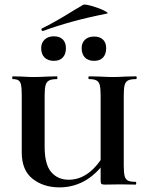

<svg xmlns="http://www.w3.org/2000/svg" viewBox="-20 -798 639 830"><path d="M365 -456Q362 -456 362 -462Q362 -468 365 -468L411 -467Q449 -465 469 -465Q487 -465 523 -467L568 -468Q571 -468 571 -462Q571 -456 568 -456Q545 -456 534 -450.5Q523 -445 519 -431Q515 -417 515 -387V-81Q515 -51 519 -36.5Q523 -22 533.5 -17Q544 -12 566 -12Q569 -12 569 -6Q569 0 566 0L501 -1L434 0Q422 0 418.5 -3Q415 -6 415 -19V-385Q415 -415 411.5 -429.5Q408 -444 397.5 -450Q387 -456 365 -456ZM237 12Q168 12 121 -25Q74 -62 74 -139V-387Q74 -417 71 -431Q68 -445 60 -450.5Q52 -456 35 -456Q33 -456 33 -462Q33 -468 35 -468L74 -467Q106 -465 126 -465Q150 -465 186 -467L226 -468Q228 -468 228 -462Q228 -456 226 -456Q203 -456 192 -450Q181 -444 177 -429.5Q173 -415 173 -385V-163Q173 -87 201.5 -54Q230 -21 277 -21Q370 -21 436 -140L453 -125Q408 -54 354.5 -21Q301 12 237 12ZM165 -664Q161 -664 159.5 -668.5Q158 -673 161 -675Q217 -702 297 -752L339 -777Q345 -781 375.5 -772.5Q406 -764 429.5 -752.5Q453 -741 441 -739Q284 -708 166 -664ZM158 -590Q158 -613 173 -627Q188 -641 213 -641Q238 -641 251.5 -627.5Q265 -614 265 -590Q265 -564 251.5 -549.5Q238 -535 213 -535Q187 -535 172.5 -549.5Q158 -564 158 -590ZM333 -590Q333 -613 347.5 -626.5Q362 -640 387 -640Q412 -640 425.5 -626.5Q439 -613 439 -590Q439 -564 425.5 -549.5Q412 -535 387 -535Q361 -535 347 -549.5Q333 -564 333 -590Z"/></svg>

Font: Cormorant Unicase
Style: Bold
Weight: 700
Designer: Christian Thalmann (Catharsis Fonts)
Foundry: Catharsis Fonts
Version: Version 4.000